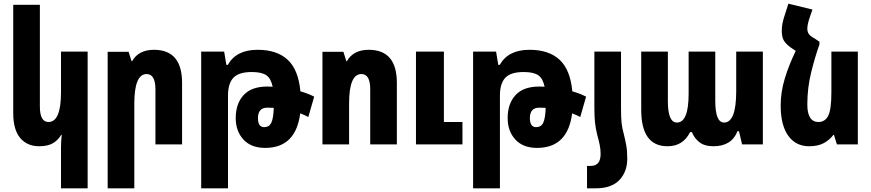

<svg xmlns="http://www.w3.org/2000/svg" viewBox="-20 -786 4742 1045"><path d="M457 239V-505H312V-284Q312 -122 244 -122Q197 -122 197 -206V-760H52V-170Q52 -80 90 -35Q128 10 193 10Q240 10 268 -6.5Q296 -23 313 -52H316Q314 -35 313 -17.5Q312 0 312 17V239Z M566 239H711V-221Q711 -383 778 -383Q826 -383 826 -299V0H971V-335Q971 -515 818 -515Q734 -515 699 -453H696L680 -504H566Z M1220 -433H1212L1200 -505H1075V239H1221V-267Q1221 -332 1250.5 -363Q1280 -394 1350 -394Q1404 -394 1429.5 -376.5Q1455 -359 1464 -314Q1449 -315 1435 -315Q1349 -315 1306 -268.5Q1263 -222 1263 -143Q1263 -72 1305 -26.5Q1347 19 1423 19Q1590 19 1614 -169Q1639 -160 1658 -149L1690 -260Q1659 -276 1615 -289Q1604 -407 1545.5 -461Q1487 -515 1382 -515Q1266 -515 1220 -433ZM1384 -143Q1384 -200 1435 -200Q1452 -200 1470 -199Q1468 -141 1456.5 -117.5Q1445 -94 1418 -94Q1384 -94 1384 -143Z M1735 0H1880V-223Q1880 -383 1947 -383Q1995 -383 1995 -301V0H2140V-335Q2140 -515 1987 -515Q1903 -515 1868 -453H1865L1849 -504H1735ZM2244 0V-505H2396V-122H2497V0Z M2700 -433H2692L2680 -505H2555V239H2701V-267Q2701 -332 2730.5 -363Q2760 -394 2830 -394Q2884 -394 2909.5 -376.5Q2935 -359 2944 -314Q2929 -315 2915 -315Q2829 -315 2786 -268.5Q2743 -222 2743 -143Q2743 -72 2785 -26.5Q2827 19 2903 19Q3070 19 3094 -169Q3119 -160 3138 -149L3170 -260Q3139 -276 3095 -289Q3084 -407 3025.5 -461Q2967 -515 2862 -515Q2746 -515 2700 -433ZM2864 -143Q2864 -200 2915 -200Q2932 -200 2950 -199Q2948 -141 2936.5 -117.5Q2925 -94 2898 -94Q2864 -94 2864 -143Z M3230 -54Q3239 -22 3244 2.5Q3249 27 3249 52Q3249 117 3195 117H3175V239H3223Q3308 239 3351 194Q3394 149 3394 78Q3394 35 3388.5 5Q3383 -25 3375 -57Q3366 -89 3363 -117.5Q3360 -146 3360 -200V-505H3215V-200Q3215 -149 3218.5 -118.5Q3222 -88 3230 -54Z M3613 10Q3698 10 3736 -67H3746Q3758 -35 3786 -12.5Q3814 10 3863 10Q3962 10 3994 -72H4002L4019 0H4132V-505H3987V-290Q3987 -119 3921 -119Q3873 -119 3873 -237V-505H3728V-276Q3728 -119 3664 -119Q3615 -119 3615 -235V-505H3470V-188Q3470 10 3613 10Z M4374 -630Q4374 -654 4389 -697L4402 -734L4271 -766L4249 -697Q4243 -679 4239 -659.5Q4235 -640 4235 -618Q4235 -584 4246.5 -565Q4258 -546 4283 -528L4311 -509Q4274 -433 4251.5 -359Q4229 -285 4229 -212Q4229 -105 4270 -47.5Q4311 10 4384 10Q4431 10 4462.5 -6.5Q4494 -23 4516 -52H4519L4535 0H4649V-505H4505V-284Q4505 -189 4487.5 -155.5Q4470 -122 4435 -122Q4374 -122 4374 -217Q4374 -309 4395.5 -394.5Q4417 -480 4440 -544V-559L4413 -577Q4389 -590 4381.5 -602Q4374 -614 4374 -630Z"/></svg>

Font: Noto Sans Armenian ExtraCondensed Extra
Style: Regular
Weight: 800
Width: 3
Designer: Monotype Design Team
Foundry: Monotype Imaging Inc.
Version: Version 1.901